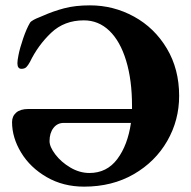

<svg xmlns="http://www.w3.org/2000/svg" viewBox="-20 -683 714 717"><path d="M649 -325Q649 -234 604.5 -156.5Q560 -79 479.5 -32.5Q399 14 294 14Q216 14 154.5 -21.5Q93 -57 59 -113Q25 -169 25 -227Q25 -249 40.5 -262.5Q56 -276 86 -276H473V-288Q473 -384 451 -456.5Q429 -529 388.5 -568Q348 -607 293 -607Q220 -607 171 -560.5Q122 -514 92 -452Q85 -439 78.5 -432.5Q72 -426 60 -426Q45 -426 45 -447Q45 -457 49 -477Q54 -503 66.5 -539.5Q79 -576 92 -598Q95 -603 105 -608.5Q115 -614 124.5 -617.5Q134 -621 140 -624Q178 -641 219.5 -652Q261 -663 316 -663Q404 -663 480.5 -621Q557 -579 603 -502Q649 -425 649 -325ZM469 -224H218Q194 -224 179.5 -205Q165 -186 165 -156Q165 -135 186.5 -106.5Q208 -78 242.5 -57.5Q277 -37 314 -37Q379 -37 418 -89Q457 -141 469 -224Z"/></svg>

Font: EB Garamond ExtraBold
Style: Regular
Weight: 800
Designer: Georg Duffner and Octavio Pardo
Foundry: Georg Duffner
Version: Version 1.000